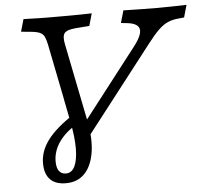

<svg xmlns="http://www.w3.org/2000/svg" viewBox="-53 -628 941 877"><g transform="rotate(-5 417.0 -189.0)"><path d="M214.5 192.7Q166.9 192.7 142.3 167.3Q117.7 141.9 117.7 92.7Q117.7 37.1 156 -13.7Q194.4 -64.5 277.4 -118.5L292.7 -75Q236.3 -43.5 206 -0.8Q175.8 41.9 175.8 89.5Q175.8 118.5 186.7 133.5Q197.6 148.4 218.5 148.4Q245.2 148.4 258.9 119.8Q272.6 91.1 273 39.5Q273.4 -12.1 259.7 -82.3L237.9 -192.7L308.9 -220.2L337.1 -78.2Q353.2 2.4 343.1 63.7Q333.1 125 300.4 158.9Q267.7 192.7 214.5 192.7ZM276.6 0 187.9 -444.4Q183.1 -467.7 177 -481Q171 -494.4 156.5 -501.2Q141.9 -508.1 112.1 -510.5L70.2 -514.5L86.3 -571Q98.4 -571 117.7 -570.2Q137.1 -569.4 159.3 -569Q181.5 -568.5 200 -568.5H203.2Q225 -568.5 250 -568.5Q275 -568.5 300.8 -568.5Q326.6 -568.5 351.6 -569Q376.6 -569.4 399.2 -570.2L383.1 -513.7L321 -508.9Q279 -505.6 268.1 -490.7Q257.3 -475.8 265.3 -438.7L339.5 -68.5L315.3 -62.9L578.2 -402.4Q616.9 -452.4 611.7 -479Q606.5 -505.6 557.3 -511.3L528.2 -514.5L544.4 -571Q580.6 -570.2 620.6 -569.4Q660.5 -568.5 700 -568.5Q734.7 -568.5 769.4 -569.4Q804 -570.2 833.9 -571L817.7 -514.5L793.5 -512.1Q764.5 -509.7 743.1 -500.4Q721.8 -491.1 700 -470.2Q678.2 -449.2 648.4 -410.5L329.8 0Z"/></g></svg>

Font: Playfair 5pt SemiExpanded Light
Style: Italic
Weight: 300
Width: 6
Italic angle: -15.6°
Designer: Claus Eggers Sørensen
Foundry: Claus Eggers Sørensen
Version: Version 2.203